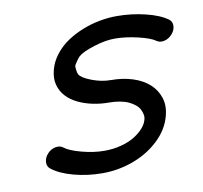

<svg xmlns="http://www.w3.org/2000/svg" viewBox="-66 -609 718 679"><g transform="rotate(-10 293.5 -269.5)"><path d="M314.9 -242.2Q284.9 -242.2 256.6 -248.2Q228.3 -254.2 204.1 -266Q179.9 -277.8 163.7 -295.7Q147.5 -313.5 141.4 -337.2Q135.3 -360.8 143.1 -390.4Q150.6 -418.9 169.8 -443.5Q189 -468 214.5 -485.2Q240 -502.4 270.6 -514.6Q301.3 -526.9 332.8 -532.7Q364.3 -538.6 394.3 -538.6Q447.3 -538.6 497.4 -526.4Q547.6 -514.2 575.7 -493.7Q586.9 -485.4 586.5 -470Q586.2 -454.6 574.2 -440.9Q562.3 -427.2 545.9 -423.5Q529.5 -419.7 518.1 -428Q501.7 -440.2 457 -450.8Q412.4 -461.4 373.8 -461.4Q340.6 -461.4 298.7 -448.2Q256.8 -435.1 241.5 -421.4Q236.8 -417.2 228.8 -405.4Q220.7 -393.6 220 -390.4Q219.2 -387.2 220.8 -375.4Q222.4 -363.5 224.9 -359.4Q232.9 -345.7 267.6 -332.5Q302.2 -319.3 335.4 -319.3Q377.9 -319.3 413.6 -307.9Q449.2 -296.4 472.3 -275.4Q495.4 -254.4 504.8 -225Q514.2 -195.6 504.4 -159.7Q491.9 -113 452.9 -76.2Q413.8 -39.3 360.5 -19.7Q307.1 0 250 0Q196 0 146 -13.5Q95.9 -27.1 68.6 -49.6Q57.9 -58.3 59.1 -74.1Q60.3 -89.8 72.5 -103Q84.7 -116.2 101.3 -119.3Q117.9 -122.3 128.7 -113.5Q145.5 -99.9 188.6 -88.4Q231.7 -76.9 270.5 -76.9Q301.8 -76.9 330 -84.4Q358.2 -91.8 377.9 -103.9Q397.7 -116 410.6 -130.5Q423.6 -145 427.5 -159.7Q430.7 -169.2 428.7 -179.1Q426.8 -189 422.1 -198.1Q417.5 -207.3 407.6 -215.3Q397.7 -223.4 384.9 -229.4Q372.1 -235.4 354 -238.8Q335.9 -242.2 314.9 -242.2Z"/></g></svg>

Font: Tecnico
Style: GruesoInclinado
Weight: 700
Italic angle: -15°
Version: Version 1.3